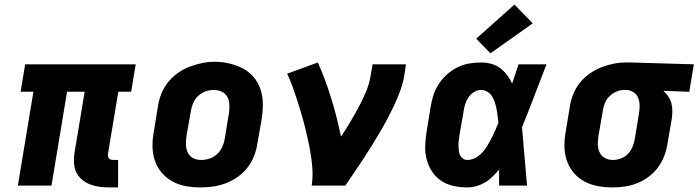

<svg xmlns="http://www.w3.org/2000/svg" viewBox="-20 -811 3052 839"><path d="M456 8Q434 8 413 5Q392 2 373 -5.5Q354 -13 338.5 -26Q323 -39 314 -57Q305 -75 303.5 -96.5Q302 -118 305 -140L350 -410H273L205 0H58L126 -410H70L90 -530H573L553 -410H497L452 -140Q451 -134 452 -128.5Q453 -123 456 -119Q459 -115 464.5 -113.5Q470 -112 476 -112H496V8Z M856 8Q824 8 792.5 2.5Q761 -3 734 -18Q707 -33 687 -56Q667 -79 657 -108.5Q647 -138 646.5 -170.5Q646 -203 652 -235L670 -345Q674 -373 684.5 -400Q695 -427 713.5 -450.5Q732 -474 756.5 -491.5Q781 -509 808.5 -519.5Q836 -530 863.5 -535.5Q891 -541 920 -541Q952 -541 983 -533.5Q1014 -526 1041 -512Q1068 -498 1088 -474.5Q1108 -451 1118 -421.5Q1128 -392 1128.5 -359.5Q1129 -327 1124 -295L1105 -185Q1101 -157 1090.5 -130Q1080 -103 1062 -79.5Q1044 -56 1019.5 -38.5Q995 -21 967.5 -10.5Q940 0 912 4Q884 8 856 8ZM859 -112Q877 -112 895.5 -118Q914 -124 928.5 -137.5Q943 -151 951 -168.5Q959 -186 962 -204L980 -314Q983 -333 982.5 -352Q982 -371 974 -386.5Q966 -402 949.5 -410Q933 -418 914 -418Q896 -418 878 -411.5Q860 -405 846 -392Q832 -379 824.5 -361.5Q817 -344 814 -326L795 -216Q792 -197 792.5 -178.5Q793 -160 800.5 -144Q808 -128 824 -120Q840 -112 859 -112Z M1342 0Q1347 -32 1345.5 -65Q1344 -98 1339 -129.5Q1334 -161 1327.5 -192Q1321 -223 1313.5 -253Q1306 -283 1297 -313.5Q1288 -344 1278.5 -373.5Q1269 -403 1258.5 -432Q1248 -461 1235 -489L1369 -538Q1403 -461 1428 -379.5Q1453 -298 1470 -214Q1491 -245 1510 -277Q1529 -309 1546.5 -341.5Q1564 -374 1578.5 -408Q1593 -442 1599 -477L1608 -530H1754L1746 -477Q1740 -445 1728.5 -413.5Q1717 -382 1702.5 -351Q1688 -320 1672 -290Q1656 -260 1638.5 -230.5Q1621 -201 1603 -172Q1585 -143 1566 -114Q1547 -85 1527.5 -56.5Q1508 -28 1489 0Z M2022 8Q1991 8 1961.5 1.5Q1932 -5 1908 -21Q1884 -37 1868 -61.5Q1852 -86 1844.5 -114.5Q1837 -143 1838 -173.5Q1839 -204 1844 -235L1862 -345Q1866 -371 1874.5 -396.5Q1883 -422 1898 -445Q1913 -468 1934 -486.5Q1955 -505 1979.5 -517Q2004 -529 2030 -533.5Q2056 -538 2082 -538Q2105 -538 2127 -532Q2149 -526 2166 -513Q2183 -500 2196 -482.5Q2209 -465 2218 -446Q2225 -467 2232 -488Q2239 -509 2246 -530H2368Q2341 -461 2315 -392Q2289 -323 2261 -255Q2267 -191 2272 -127.5Q2277 -64 2283 0H2161Q2161 -18 2161 -35.5Q2161 -53 2161 -70Q2147 -54 2132 -39Q2117 -24 2099 -13.5Q2081 -3 2061.5 2.5Q2042 8 2022 8ZM2022 -112Q2040 -112 2057 -121Q2074 -130 2087 -144Q2100 -158 2109.5 -174Q2119 -190 2127.5 -206.5Q2136 -223 2143.5 -240Q2151 -257 2158 -274Q2156 -289 2154.5 -304Q2153 -319 2150 -334Q2147 -349 2142.5 -363Q2138 -377 2130.5 -389.5Q2123 -402 2110 -410Q2097 -418 2082 -418Q2066 -418 2051.5 -409Q2037 -400 2027.5 -386Q2018 -372 2013 -356.5Q2008 -341 2006 -326L1987 -216Q1986 -205 1984.5 -194.5Q1983 -184 1983.5 -173Q1984 -162 1985 -152Q1986 -142 1990.5 -133Q1995 -124 2003 -118Q2011 -112 2022 -112ZM2123 -578 2061 -642 2228 -791 2308 -709Z M2656 8Q2623 8 2591.5 2Q2560 -4 2533 -18.5Q2506 -33 2486.5 -56.5Q2467 -80 2457 -109Q2447 -138 2446.5 -170.5Q2446 -203 2452 -235L2470 -345Q2474 -372 2484.5 -398.5Q2495 -425 2513 -448Q2531 -471 2555.5 -488.5Q2580 -506 2606.5 -516.5Q2633 -527 2660.5 -532.5Q2688 -538 2715 -538Q2719 -538 2723.5 -538Q2728 -538 2733 -538L3012 -530L2992 -410L2879 -414Q2891 -403 2900 -390Q2909 -377 2913.5 -361Q2918 -345 2918 -328.5Q2918 -312 2916 -295L2897 -185Q2893 -157 2883 -130.5Q2873 -104 2856 -80.5Q2839 -57 2815 -39Q2791 -21 2764.5 -10.5Q2738 0 2710.5 4Q2683 8 2656 8ZM2658 -112Q2675 -112 2693 -118.5Q2711 -125 2724 -138.5Q2737 -152 2744 -169.5Q2751 -187 2754 -204L2772 -314Q2775 -332 2775 -349.5Q2775 -367 2769 -382.5Q2763 -398 2749 -407.5Q2735 -417 2718 -418H2713Q2712 -418 2710.5 -418Q2709 -418 2707 -418Q2690 -418 2673 -410.5Q2656 -403 2643 -390Q2630 -377 2623 -360Q2616 -343 2614 -326L2595 -216Q2592 -197 2592.5 -178.5Q2593 -160 2600.5 -144.5Q2608 -129 2623.5 -120.5Q2639 -112 2658 -112Z"/></svg>

Font: Iosevka Curly HvExObl
Style: Regular
Weight: 900
Width: 7
Italic angle: -9°
Monospace: yes
Designer: Belleve Invis
Foundry: Belleve Invis
Version: Version 11.1.0; ttfautohint (v1.8.3)